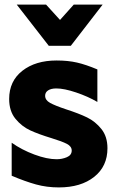

<svg xmlns="http://www.w3.org/2000/svg" viewBox="-20 -806 520 838"><path d="M227 -111Q185 -111 130 -131.5Q75 -152 31 -183V-39Q90 -14 137 -1Q184 12 237 12Q333 12 391 -34Q449 -80 449 -159Q449 -210 422.5 -243Q396 -276 360 -293.5Q324 -311 268 -329Q220 -345 198.5 -357Q177 -369 177 -388Q177 -403 190 -411.5Q203 -420 226 -420Q260 -420 312 -402.5Q364 -385 405 -361V-503Q355 -524 316 -533Q277 -542 227 -542Q135 -542 77.5 -497Q20 -452 20 -374Q20 -321 47.5 -287.5Q75 -254 112 -237Q149 -220 205 -203Q251 -189 272 -178Q293 -167 293 -149Q293 -129 272 -120Q251 -111 227 -111ZM302 -786 242 -719 181 -786H53L193 -606H289L428 -786Z"/></svg>

Font: Geom ExtraBold
Style: Bold
Weight: 800
Version: Version 1.102